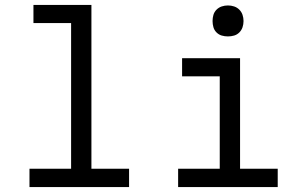

<svg xmlns="http://www.w3.org/2000/svg" viewBox="-20 -755 1240 775"><path d="M99 0V-74H267V-662H115V-735H349V-74H501V0Z M699 0V-74H867V-447H715V-520H949V-74H1101V0ZM900 -608Q887 -608 875 -611.5Q863 -615 854 -624Q845 -633 841.5 -645Q838 -657 838 -670Q838 -683 841.5 -695Q845 -707 854 -716Q863 -725 875 -729Q887 -733 900 -733Q913 -733 925 -729Q937 -725 946 -716Q955 -707 959 -695Q963 -683 963 -670Q963 -657 959 -645Q955 -633 946 -624Q937 -615 925 -611.5Q913 -608 900 -608Z"/></svg>

Font: Zed Mono Extended
Style: Regular
Weight: 400
Width: 7
Monospace: yes
Designer: Belleve Invis
Foundry: Belleve Invis
Version: Version 1.0.0; ttfautohint (v1.8.4)